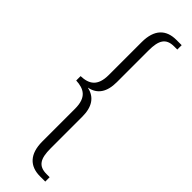

<svg xmlns="http://www.w3.org/2000/svg" viewBox="-351 -796 1053 1053"><g transform="rotate(45 175.5 -270.0)"><path d="M311 259V225H287C223 225 203 188 203 110V-136C203 -212 173 -257 113 -270V-271C173 -283 203 -328 203 -404V-650C203 -728 223 -765 287 -765H311V-799H270C191 -799 144 -754 144 -656V-401C144 -313 101 -289 39 -287V-253C101 -250 144 -227 144 -139V115C144 212 191 259 270 259Z"/></g></svg>

Font: Noto Serif Sinhala Condensed Light
Style: Regular
Weight: 300
Width: 3
Designer: Jelle Bosma - Monotype Design Team
Foundry: Monotype Imaging Inc.
Version: Version 2.007